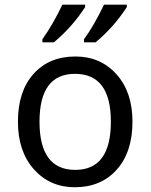

<svg xmlns="http://www.w3.org/2000/svg" viewBox="-20 -786 640 816"><path d="M297.9 9.8Q192.4 9.8 124.3 -66.2Q56.2 -142.1 56.2 -269Q56.2 -397.5 122.3 -471.7Q188.5 -545.9 300.8 -545.9Q407.2 -545.9 475.1 -470.2Q543 -394.5 543 -269Q543 -139.6 476.1 -64.9Q409.2 9.8 297.9 9.8ZM299.8 -64Q451.2 -64 451.2 -269Q451.2 -472.2 298.8 -472.2Q147.9 -472.2 147.9 -269Q147.9 -64 299.8 -64ZM160.2 -619.1Q206.1 -684.1 245.1 -766.1H341.8V-755.9Q287.1 -671.4 209 -606H160.2ZM336.9 -619.1Q379.4 -676.8 421.9 -766.1H519V-755.9Q464.4 -671.4 386.2 -606H336.9Z"/></svg>

Font: Droid Sans Mono
Style: Regular
Weight: 400
Monospace: yes
Foundry: Ascender Corporation
Version: Version 1.00 build 112